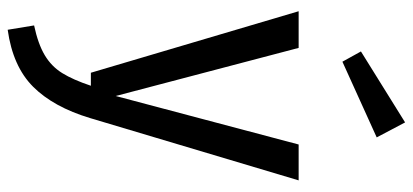

<svg xmlns="http://www.w3.org/2000/svg" viewBox="-300 -536 1048 487"><g transform="rotate(90 223.5 -293.0)"><path d="M280 2Q252 95 200.5 146.5Q149 198 56 211L45 144Q92 134 120.5 117Q149 100 166 72.5Q183 45 198 0H165L9 -527H102L224 -63L347 -527H438ZM329 -725 137 -638 111 -685 291 -797Z"/></g></svg>

Font: Fira Sans Condensed
Style: Regular
Weight: 400
Width: 3
Designer: bBox Type GmbH & Carrois Corporate GbR & Edenspiekermann AG
Foundry: bBox Type GmbH & Carrois Corporate GbR & Edenspiekermann AG
Version: Version 4.301